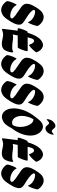

<svg xmlns="http://www.w3.org/2000/svg" viewBox="1134 -2093 969 3287"><g transform="rotate(90 1618.5 -449.5)"><path d="M62 -246Q80 -210 112.5 -186.5Q145 -163 180.5 -151.5Q216 -140 243 -140Q275 -140 282 -152Q291 -163 291 -170Q291 -179 279.5 -192.5Q268 -206 238 -229.5Q208 -253 150 -290Q119 -310 94 -329Q69 -348 54 -371Q39 -394 39 -426Q39 -461 60 -509Q81 -557 130 -626Q165 -675 199.5 -694Q234 -713 266 -713Q305 -713 337 -694Q369 -675 390.5 -651.5Q412 -628 418 -613Q421 -607 416.5 -586Q412 -565 403 -538.5Q394 -512 384 -488.5Q374 -465 365.5 -452.5Q357 -440 354 -447Q335 -491 302 -517Q269 -543 235.5 -554.5Q202 -566 179 -566Q156 -566 150 -558Q149 -557 147 -554Q145 -551 145 -545Q145 -537 154.5 -521Q164 -505 191.5 -480.5Q219 -456 274 -420Q306 -400 334 -382.5Q362 -365 380 -343.5Q398 -322 398 -289Q398 -256 376.5 -207.5Q355 -159 304 -86Q264 -29 224 -7Q184 15 148 15Q111 15 79.5 -2Q48 -19 26.5 -41.5Q5 -64 -4 -80Q-5 -83 -5 -90Q-5 -107 3.5 -135.5Q12 -164 24 -192.5Q36 -221 47 -237.5Q58 -254 62 -246Z M523 -438H536Q553 -495 576 -546Q599 -597 631 -635.5Q663 -674 706 -693Q725 -701 744 -701Q778 -701 813 -675.5Q848 -650 870 -591Q872 -585 860.5 -569Q849 -553 830.5 -532.5Q812 -512 792.5 -494.5Q773 -477 758.5 -468Q744 -459 742 -465Q723 -515 708 -531.5Q693 -548 679 -548Q673 -548 667 -545.5Q661 -543 656 -541Q644 -535 634 -509Q624 -483 614 -438L846 -439Q850 -439 850 -429Q850 -415 842.5 -389Q835 -363 824.5 -335.5Q814 -308 803 -288.5Q792 -269 786 -269L581 -268Q578 -248 574 -227Q570 -206 565 -183Q578 -186 591 -187.5Q604 -189 616 -189Q629 -189 642.5 -187.5Q656 -186 670 -184Q693 -180 723 -177Q753 -174 781 -174Q804 -174 822.5 -176.5Q841 -179 848 -186Q857 -192 862 -192Q872 -192 872 -171Q872 -152 864 -122Q856 -92 843 -65Q830 -38 816 -26Q795 -9 772 -2.5Q749 4 725 4Q695 4 665.5 -3Q636 -10 610 -14Q590 -18 571 -18Q548 -18 527.5 -13Q507 -8 483 0Q483 0 481 1Q479 2 477 2Q474 2 471.5 -1Q469 -4 469 -14Q469 -23 472 -41Q477 -67 483 -129Q489 -191 500 -268H463Q459 -268 459 -278Q459 -292 466.5 -318Q474 -344 484.5 -371.5Q495 -399 505.5 -418.5Q516 -438 523 -438Z M986 -246Q1004 -210 1036.5 -186.5Q1069 -163 1104.5 -151.5Q1140 -140 1167 -140Q1199 -140 1206 -152Q1215 -163 1215 -170Q1215 -179 1203.5 -192.5Q1192 -206 1162 -229.5Q1132 -253 1074 -290Q1043 -310 1018 -329Q993 -348 978 -371Q963 -394 963 -426Q963 -461 984 -509Q1005 -557 1054 -626Q1089 -675 1123.5 -694Q1158 -713 1190 -713Q1229 -713 1261 -694Q1293 -675 1314.5 -651.5Q1336 -628 1342 -613Q1345 -607 1340.5 -586Q1336 -565 1327 -538.5Q1318 -512 1308 -488.5Q1298 -465 1289.5 -452.5Q1281 -440 1278 -447Q1259 -491 1226 -517Q1193 -543 1159.5 -554.5Q1126 -566 1103 -566Q1080 -566 1074 -558Q1073 -557 1071 -554Q1069 -551 1069 -545Q1069 -537 1078.5 -521Q1088 -505 1115.5 -480.5Q1143 -456 1198 -420Q1230 -400 1258 -382.5Q1286 -365 1304 -343.5Q1322 -322 1322 -289Q1322 -256 1300.5 -207.5Q1279 -159 1228 -86Q1188 -29 1148 -7Q1108 15 1072 15Q1035 15 1003.5 -2Q972 -19 950.5 -41.5Q929 -64 920 -80Q919 -83 919 -90Q919 -107 927.5 -135.5Q936 -164 948 -192.5Q960 -221 971 -237.5Q982 -254 986 -246Z M1430 -246Q1448 -210 1480.5 -186.5Q1513 -163 1548.5 -151.5Q1584 -140 1611 -140Q1643 -140 1650 -152Q1659 -163 1659 -170Q1659 -179 1647.5 -192.5Q1636 -206 1606 -229.5Q1576 -253 1518 -290Q1487 -310 1462 -329Q1437 -348 1422 -371Q1407 -394 1407 -426Q1407 -461 1428 -509Q1449 -557 1498 -626Q1533 -675 1567.5 -694Q1602 -713 1634 -713Q1673 -713 1705 -694Q1737 -675 1758.5 -651.5Q1780 -628 1786 -613Q1789 -607 1784.5 -586Q1780 -565 1771 -538.5Q1762 -512 1752 -488.5Q1742 -465 1733.5 -452.5Q1725 -440 1722 -447Q1703 -491 1670 -517Q1637 -543 1603.5 -554.5Q1570 -566 1547 -566Q1524 -566 1518 -558Q1517 -557 1515 -554Q1513 -551 1513 -545Q1513 -537 1522.5 -521Q1532 -505 1559.5 -480.5Q1587 -456 1642 -420Q1674 -400 1702 -382.5Q1730 -365 1748 -343.5Q1766 -322 1766 -289Q1766 -256 1744.5 -207.5Q1723 -159 1672 -86Q1632 -29 1592 -7Q1552 15 1516 15Q1479 15 1447.5 -2Q1416 -19 1394.5 -41.5Q1373 -64 1364 -80Q1363 -83 1363 -90Q1363 -107 1371.5 -135.5Q1380 -164 1392 -192.5Q1404 -221 1415 -237.5Q1426 -254 1430 -246Z M2080 -38Q2025 2 1974 2Q1933 2 1900.5 -23Q1868 -48 1849 -93.5Q1830 -139 1830 -201Q1830 -268 1856 -351Q1882 -434 1943 -526Q1958 -549 1976 -569Q1997 -599 2025.5 -632Q2054 -665 2077 -680Q2108 -700 2140 -700Q2180 -700 2215.5 -673Q2251 -646 2273.5 -597.5Q2296 -549 2296 -482Q2296 -416 2267.5 -335.5Q2239 -255 2171 -165Q2168 -161 2166 -158Q2150 -126 2126 -90.5Q2102 -55 2080 -38ZM1959 -340Q1959 -267 1990.5 -219.5Q2022 -172 2072 -172Q2093 -172 2114 -181Q2132 -208 2140 -242.5Q2148 -277 2148 -314Q2148 -369 2131.5 -420Q2115 -471 2086.5 -504Q2058 -537 2021 -537Q2018 -537 2015 -537Q1986 -485 1972.5 -434.5Q1959 -384 1959 -340ZM2243 -779Q2225 -760 2207.5 -751.5Q2190 -743 2173 -743Q2163 -743 2154 -746Q2140 -751 2129 -763Q2118 -775 2109 -787.5Q2100 -800 2090 -803Q2084 -805 2080 -805Q2073 -805 2063 -798.5Q2053 -792 2036 -775Q2026 -765 2021 -765Q2015 -765 2015 -778Q2015 -795 2025.5 -824Q2036 -853 2052 -869Q2078 -896 2097 -905Q2116 -914 2129 -914Q2139 -914 2146 -911Q2160 -906 2170.5 -893.5Q2181 -881 2190.5 -869Q2200 -857 2210 -854Q2213 -853 2221 -853Q2232 -853 2242 -859Q2252 -865 2261 -875Q2269 -884 2275 -884Q2281 -884 2281 -872Q2281 -855 2270 -825.5Q2259 -796 2243 -779Z M2397 -438H2410Q2427 -495 2450 -546Q2473 -597 2505 -635.5Q2537 -674 2580 -693Q2599 -701 2618 -701Q2652 -701 2687 -675.5Q2722 -650 2744 -591Q2746 -585 2734.5 -569Q2723 -553 2704.5 -532.5Q2686 -512 2666.5 -494.5Q2647 -477 2632.5 -468Q2618 -459 2616 -465Q2597 -515 2582 -531.5Q2567 -548 2553 -548Q2547 -548 2541 -545.5Q2535 -543 2530 -541Q2518 -535 2508 -509Q2498 -483 2488 -438L2720 -439Q2724 -439 2724 -429Q2724 -415 2716.5 -389Q2709 -363 2698.5 -335.5Q2688 -308 2677 -288.5Q2666 -269 2660 -269L2455 -268Q2452 -248 2448 -227Q2444 -206 2439 -183Q2452 -186 2465 -187.5Q2478 -189 2490 -189Q2503 -189 2516.5 -187.5Q2530 -186 2544 -184Q2567 -180 2597 -177Q2627 -174 2655 -174Q2678 -174 2696.5 -176.5Q2715 -179 2722 -186Q2731 -192 2736 -192Q2746 -192 2746 -171Q2746 -152 2738 -122Q2730 -92 2717 -65Q2704 -38 2690 -26Q2669 -9 2646 -2.5Q2623 4 2599 4Q2569 4 2539.5 -3Q2510 -10 2484 -14Q2464 -18 2445 -18Q2422 -18 2401.5 -13Q2381 -8 2357 0Q2357 0 2355 1Q2353 2 2351 2Q2348 2 2345.5 -1Q2343 -4 2343 -14Q2343 -23 2346 -41Q2351 -67 2357 -129Q2363 -191 2374 -268H2337Q2333 -268 2333 -278Q2333 -292 2340.5 -318Q2348 -344 2358.5 -371.5Q2369 -399 2379.5 -418.5Q2390 -438 2397 -438Z M2860 -246Q2878 -210 2910.5 -186.5Q2943 -163 2978.5 -151.5Q3014 -140 3041 -140Q3073 -140 3080 -152Q3089 -163 3089 -170Q3089 -179 3077.5 -192.5Q3066 -206 3036 -229.5Q3006 -253 2948 -290Q2917 -310 2892 -329Q2867 -348 2852 -371Q2837 -394 2837 -426Q2837 -461 2858 -509Q2879 -557 2928 -626Q2963 -675 2997.5 -694Q3032 -713 3064 -713Q3103 -713 3135 -694Q3167 -675 3188.5 -651.5Q3210 -628 3216 -613Q3219 -607 3214.5 -586Q3210 -565 3201 -538.5Q3192 -512 3182 -488.5Q3172 -465 3163.5 -452.5Q3155 -440 3152 -447Q3133 -491 3100 -517Q3067 -543 3033.5 -554.5Q3000 -566 2977 -566Q2954 -566 2948 -558Q2947 -557 2945 -554Q2943 -551 2943 -545Q2943 -537 2952.5 -521Q2962 -505 2989.5 -480.5Q3017 -456 3072 -420Q3104 -400 3132 -382.5Q3160 -365 3178 -343.5Q3196 -322 3196 -289Q3196 -256 3174.5 -207.5Q3153 -159 3102 -86Q3062 -29 3022 -7Q2982 15 2946 15Q2909 15 2877.5 -2Q2846 -19 2824.5 -41.5Q2803 -64 2794 -80Q2793 -83 2793 -90Q2793 -107 2801.5 -135.5Q2810 -164 2822 -192.5Q2834 -221 2845 -237.5Q2856 -254 2860 -246Z"/></g></svg>

Font: Ga Maamli
Style: Regular
Weight: 400
Designer: Afotey Clement Nii Odai, Ama Asantewa Diaka, David Abbey-Thompson
Foundry: Sorkin Type Co.
Version: Version 1.000; ttfautohint (v1.8.4.7-5d5b)